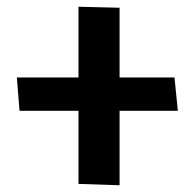

<svg xmlns="http://www.w3.org/2000/svg" viewBox="-20 -554 578 570"><path d="M498 -324H335V-531L213 -534V-324H30L38 -225H213V-8L335 -4V-225H508Z"/></svg>

Font: Catamaran Thin
Style: Bold
Weight: 700
Version: Version 2.000